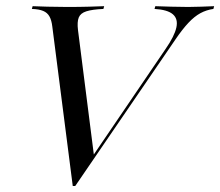

<svg xmlns="http://www.w3.org/2000/svg" viewBox="-20 -591 713 621"><path d="M215.3 10.5 149.2 -504.8Q146.8 -525.8 139.9 -537.9Q133.1 -550 119.8 -555.6Q106.5 -561.3 83.1 -562.1L85.5 -571Q104 -570.2 133.5 -569.4Q162.9 -568.5 196.8 -568.5Q237.1 -568.5 268.1 -569.4Q299.2 -570.2 316.9 -571L314.5 -562.1Q278.2 -560.5 259.3 -554.4Q240.3 -548.4 234.7 -534.3Q229 -520.2 232.3 -493.5L283.9 -87.9L271.8 -74.2L515.3 -432.3Q544.4 -474.2 550.4 -502Q556.5 -529.8 539.1 -544.8Q521.8 -559.7 479.8 -562.1L482.3 -571Q505.6 -570.2 533.1 -569.4Q560.5 -568.5 588.7 -568.5Q609.7 -568.5 631 -569.4Q652.4 -570.2 672.6 -571L670.2 -562.1Q647.6 -558.9 628.2 -548.4Q608.9 -537.9 589.5 -517.3Q570.2 -496.8 547.6 -463.7L223.4 10.5Z"/></svg>

Font: Playfair 144pt
Style: Italic
Weight: 400
Italic angle: -15.6°
Designer: Claus Eggers Sørensen
Foundry: Claus Eggers Sørensen
Version: Version 2.001;gftools[0.9.30]